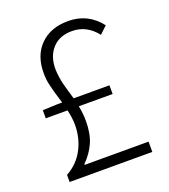

<svg xmlns="http://www.w3.org/2000/svg" viewBox="-133 -816 801 912"><g transform="rotate(-20 267.5 -360.5)"><path d="M157 -52H480V0H62V-36Q120 -68 149.5 -124Q179 -180 179 -247Q179 -281 169 -323H59V-364L133 -367H158Q156 -373 148.5 -398Q141 -423 138.5 -432.5Q136 -442 131 -462Q126 -482 124.5 -497.5Q123 -513 123 -529Q123 -617 175 -669Q227 -721 316 -721Q416 -721 478 -641L441 -606Q391 -670 317 -670Q253 -670 217.5 -630.5Q182 -591 182 -529Q182 -509 185.5 -486Q189 -463 192.5 -449.5Q196 -436 204.5 -406Q213 -376 216 -367H397V-323H226Q234 -285 234 -247Q234 -183 215 -139Q196 -95 157 -56Z"/></g></svg>

Font: Noto Sans Korean Light
Style: Regular
Weight: 300
Designer: Ryoko NISHIZUKA  (kana & ideographs); Paul D. Hunt (Latin, Greek & Cyrillic); Wenlong ZHANG  (bopomofo); Sandoll Communi
Foundry: Adobe Systems Incorporated
Version: Version 1.000;PS 1;hotconv 1.0.78;makeotf.lib2.5.61930